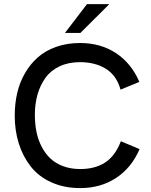

<svg xmlns="http://www.w3.org/2000/svg" viewBox="-20 -912 739 941"><path d="M298.3 -750.5 406.2 -891.6H515.6L374 -750.5ZM373.5 9.8Q293.9 9.8 231.4 -18.6Q168.9 -46.9 130.4 -96.4Q91.8 -146 72 -209Q52.2 -272 52.2 -345.2Q52.2 -403.3 64.2 -455.6Q76.2 -507.8 102.1 -552.7Q127.9 -597.7 165 -630.6Q202.1 -663.6 255.4 -682.4Q308.6 -701.2 372.6 -701.2Q472.2 -701.2 547.4 -652.3Q622.6 -603.5 663.1 -510.7L570.8 -472.7Q551.3 -542.5 498.8 -575Q446.3 -607.4 371.6 -607.4Q315.4 -607.4 272 -586.9Q228.5 -566.4 202.6 -530.3Q176.8 -494.1 163.8 -448.7Q150.9 -403.3 150.9 -350.1Q150.9 -305.2 158.7 -266.1Q166.5 -227.1 184.1 -193.1Q201.7 -159.2 227.3 -135Q252.9 -110.8 290.3 -97.2Q327.6 -83.5 373.5 -83.5Q445.8 -83.5 495.4 -115.7Q544.9 -147.9 572.3 -219.7L664.1 -181.2Q624.5 -89.4 548.8 -39.8Q473.1 9.8 373.5 9.8Z"/></svg>

Font: HK Grotesk Medium
Style: Regular
Weight: 500
Designer: Alfredo Marco Pradil and Stefan Peev
Foundry: Hanken Design Co.
Version: Version 1.045;PS 001.045;hotconv 1.0.88;makeotf.lib2.5.64775